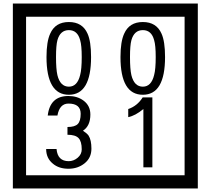

<svg xmlns="http://www.w3.org/2000/svg" viewBox="-20 -980 1195 1090"><path d="M1103 90H53V-960H1103ZM1028 15V-885H128V15ZM497 -656Q497 -442 371 -442Q244 -442 244 -656Q244 -744 265 -789Q294 -855 371 -855Q448 -855 477 -789Q497 -745 497 -656ZM444 -656Q444 -723 435 -752Q420 -809 371 -809Q322 -809 306 -752Q298 -723 298 -656Q298 -587 306 -553Q322 -488 371 -488Q419 -488 435 -554Q444 -587 444 -656ZM917 -656Q917 -442 791 -442Q664 -442 664 -656Q664 -744 685 -789Q714 -855 791 -855Q868 -855 897 -789Q917 -745 917 -656ZM864 -656Q864 -723 855 -752Q840 -809 791 -809Q742 -809 726 -752Q718 -723 718 -656Q718 -587 726 -553Q742 -488 791 -488Q839 -488 855 -554Q864 -587 864 -656ZM499 -136Q499 -84 460.5 -53Q422 -22 369 -22Q314 -22 280 -51Q242 -82 242 -134H301Q307 -65 370 -65Q398 -65 421 -84.5Q444 -104 444 -132Q444 -177 426 -196Q408 -215 363 -215V-259Q405 -259 421.5 -276Q438 -293 438 -334Q438 -392 369 -392Q318 -392 306 -324H251Q264 -435 368 -435Q419 -435 454 -409Q493 -380 493 -330Q493 -265 451 -238Q475 -222 483 -210Q499 -185 499 -136ZM845 -30H794V-361Q748 -323 708 -315V-361Q759 -378 790 -427H845Z"/></svg>

Font: Unicode BMP Fallback SIL
Style: Regular
Weight: 400
Foundry: NRSI, SIL International
Version: Version 5.1 Based on Unicode 5.1